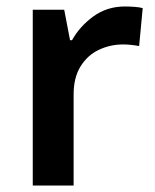

<svg xmlns="http://www.w3.org/2000/svg" viewBox="-20 -572 479 592"><path d="M365 -552Q378 -552 393.5 -551Q409 -550 420 -547L409 -430Q399 -432 385 -433.5Q371 -435 360 -435Q320 -435 285 -418.5Q250 -402 228.5 -367.5Q207 -333 207 -281V0H81V-542H178L196 -448H202Q226 -491 268 -521.5Q310 -552 365 -552Z"/></svg>

Font: Noto Sans Gujarati UI SemiBold
Style: Regular
Weight: 600
Designer: Jelle Bosma - Monotype Design Team, Universal Thirst
Foundry: Monotype Imaging Inc.
Version: Version 2.106; ttfautohint (v1.8.4.7-5d5b)